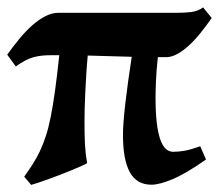

<svg xmlns="http://www.w3.org/2000/svg" viewBox="-27 -489 598 524"><path d="M535.2 -53.7Q481 -15.6 444.6 -0.2Q408.2 15.1 386.2 15.1Q346.2 15.1 327.4 -19Q308.6 -53.2 308.6 -120.6Q308.6 -135.7 310.3 -158.2Q312 -180.7 315.2 -208.3Q318.4 -235.8 322.8 -267.6Q327.1 -299.3 332.5 -334L212.4 -337.4Q210 -311.5 208.5 -286.4Q207 -261.2 205.8 -237.8Q204.6 -214.4 204.1 -193.6Q203.6 -172.9 203.6 -156.2Q203.6 -138.7 203.9 -124Q204.1 -109.4 204.8 -95.9Q205.6 -82.5 207 -69.8Q208.5 -57.1 210.9 -43.9Q206.5 -41 195.6 -36.1Q184.6 -31.2 169.9 -25.1Q155.3 -19 138.9 -12.7Q122.6 -6.3 106.9 -0.7Q91.3 4.9 78.4 9.3Q65.4 13.7 58.1 15.6Q56.6 14.2 53.7 10.5Q50.8 6.8 47.4 2.9Q43.5 -1.5 39.1 -6.8Q52.2 -25.4 62.7 -41.7Q73.2 -58.1 82 -76.7Q90.8 -95.2 98.1 -117.7Q105.5 -140.1 111.6 -170.9Q117.7 -201.7 123.3 -242.4Q128.9 -283.2 134.8 -338.4H115.7Q100.1 -338.4 87.9 -337.2Q75.7 -335.9 64.2 -332.8Q52.7 -329.6 41.3 -323.5Q29.8 -317.4 16.1 -307.6L-7.3 -339.8Q8.8 -362.3 25.9 -383.1Q43 -403.8 60.5 -419.4Q78.1 -435.1 96.4 -444.6Q114.7 -454.1 132.8 -454.1H456.5Q477.1 -454.1 494.6 -456.1Q512.2 -458 527.3 -468.8L550.8 -439.9Q536.1 -418.9 520.8 -399.7Q505.4 -380.4 489.3 -365.5Q473.1 -350.6 457.3 -341.8Q441.4 -333 426.3 -333H403.8Q399.9 -297.4 398.7 -268.6Q397.5 -239.7 397.5 -223.1Q397.5 -184.1 400.6 -156Q403.8 -127.9 409.9 -109.9Q416 -91.8 425 -83.3Q434.1 -74.7 445.3 -74.7Q460 -74.7 476.8 -77.6Q493.7 -80.6 519.5 -89.8Z"/></svg>

Font: Gentium Book Basic
Style: Bold
Weight: 700
Designer: J. Victor Gaultney and Annie Olsen
Foundry: SIL International
Version: Version 1.102; 2013; Maintenance release